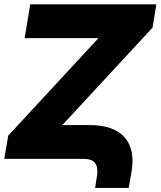

<svg xmlns="http://www.w3.org/2000/svg" viewBox="-28 -748 756 904"><path d="M87.9 -568.4 114.3 -727.5H708L690.4 -618.2L265.6 -159.2H391.6Q507.3 -159.2 557.9 -102.3Q608.4 -45.4 591.8 56.6L578.1 136.7H419.9L426.8 92.8Q431.6 67.4 429.7 46.4Q427.7 25.4 413.1 12.7Q398.4 0 364.3 0H-7.8L10.7 -109.4L435.5 -568.4Z"/></svg>

Font: Inter Tight Black
Style: Italic
Weight: 900
Italic angle: -9.39999°
Designer: Rasmus Andersson
Foundry: rsms
Version: Version 3.004; ttfautohint (v1.8.4.7-5d5b)